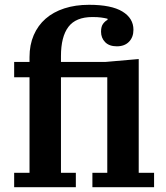

<svg xmlns="http://www.w3.org/2000/svg" viewBox="-20 -780 692 800"><path d="M39 -60H103V-458H39V-522H103V-542Q103 -593 120.5 -633.5Q138 -674 170 -702Q202 -730 248 -745Q294 -760 351 -760Q444 -760 490 -732Q536 -704 536 -656Q536 -625 517.5 -606Q499 -587 467 -587Q435 -587 418 -604.5Q401 -622 401 -648Q401 -670 410 -681.5Q419 -693 428 -697V-702Q416 -705 401.5 -707Q387 -709 365 -709Q296 -709 265 -668Q234 -627 234 -546V-522H420L558 -534V-60H622V0H365V-60H427V-458H234V-60H296V0H39Z"/></svg>

Font: IBM Plex Serif SemiBold
Style: Regular
Weight: 600
Designer: Mike Abbink, Paul van der Laan, Pieter van Rosmalen
Foundry: Bold Monday
Version: Version 2.5